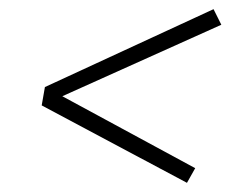

<svg xmlns="http://www.w3.org/2000/svg" viewBox="-20 -550 540 419"><path d="M388 -151 71 -320 78 -360 446 -530 463 -496 116 -340 406 -183Z"/></svg>

Font: Iosevka Slab Extralight
Style: Italic
Weight: 200
Italic angle: -9°
Monospace: yes
Designer: Belleve Invis
Foundry: Belleve Invis
Version: Version 11.1.1; ttfautohint (v1.8.3)